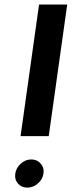

<svg xmlns="http://www.w3.org/2000/svg" viewBox="-20 -812 318 852"><path d="M278.3 -792 196.3 -208H71.3L153.3 -792ZM119.1 -104.5Q144.5 -104.5 160.6 -85.9Q176.8 -67.4 172.9 -42Q168.9 -15.6 147.9 2.4Q127 20.5 101.6 20.5Q75.2 20.5 59.6 2.4Q43.9 -15.6 47.9 -42Q51.8 -67.4 72.3 -85.9Q92.8 -104.5 119.1 -104.5Z"/></svg>

Font: okolaks
Style: BoldItalic
Weight: 600
Width: 8
Italic angle: -8°
Version: Version 000.6.0